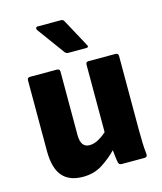

<svg xmlns="http://www.w3.org/2000/svg" viewBox="-109 -793 746 884"><g transform="rotate(-15 264.0 -350.5)"><path d="M178 11Q112 11 79.5 -27.5Q47 -66 47 -147V-484Q47 -497 60 -497H188Q202 -497 202 -484V-182Q202 -122 244 -122Q265 -122 286 -133.5Q307 -145 326 -162V-484Q326 -497 339 -497H467Q481 -497 481 -484V-129Q481 -97 482 -69Q483 -41 486 -15Q487 0 473 0H364Q352 0 349 -11Q346 -24 344.5 -39.5Q343 -55 341 -72Q309 -39 269.5 -14Q230 11 178 11ZM260 -558Q249 -558 243 -566L148 -696Q144 -701 145.5 -706.5Q147 -712 154 -712H265Q277 -712 281 -701L351 -572Q360 -558 343 -558Z"/></g></svg>

Font: Sofia Sans Semi Condensed Black
Style: Regular
Weight: 900
Designer: Botio Nikoltchev, Ani Petrova
Foundry: lettersoup
Version: Version 4.100; ttfautohint (v1.8.4.7-5d5b)